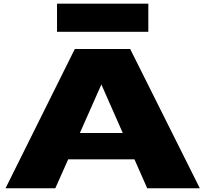

<svg xmlns="http://www.w3.org/2000/svg" viewBox="-20 -1014 1105 1034"><path d="M277.8 0H9.8L382.8 -750H681.2L1056.2 0H772.9L704.1 -155.8H347.2ZM287.1 -994.1H778.8V-842.8H287.1ZM410.2 -297.9H641.1L525.9 -559.1Z"/></svg>

Font: Mattone
Style: Bold
Weight: 700
Width: 6
Designer: Nunzio Mazzaferro
Foundry: Collletttivo
Version: Version 2.000;Glyphs 3.2 (3217)